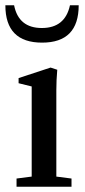

<svg xmlns="http://www.w3.org/2000/svg" viewBox="-37 -710 324 730"><path d="M123 -547.9Q-16.6 -547.9 -16.6 -689.9H16.6Q33.7 -603.5 122.1 -603.5Q210.4 -603.5 229 -689.9H262.2Q262.2 -547.9 123 -547.9ZM25.9 0V-31.2L83.5 -38.6V-381.3L33.7 -393.6V-413.1L155.3 -453.1L180.7 -444.8Q177.2 -404.8 177.2 -367.2V-38.6L234.9 -31.2V0Z"/></svg>

Font: Elstob 10pt Medium
Style: Regular
Weight: 500
Designer: Peter S. Baker
Version: Version 1.015